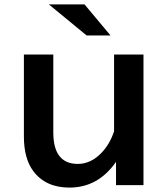

<svg xmlns="http://www.w3.org/2000/svg" viewBox="-20 -811 760 867"><path d="M361.8 -791 479 -650.9H371.1L200.7 -791ZM87.9 -564.9H220.7V-212.9Q220.7 -70.8 331.5 -70.8Q391.1 -70.8 439.9 -122.6Q475.6 -160.2 495.1 -217.8V-564.9H627.9V24.9H503.9V-80.1Q422.9 36.1 293.5 36.1Q186.5 36.1 130.9 -37.6Q87.9 -94.7 87.9 -194.8Z"/></svg>

Font: BIZ UDPGothic
Style: Bold
Weight: 700
Designer: TypeBank Co., Ltd.
Foundry: Morisawa Inc.
Version: Version 1.051